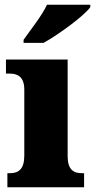

<svg xmlns="http://www.w3.org/2000/svg" viewBox="-20 -786 399 806"><path d="M79 -619V-606H163C229 -643 335 -721 359 -756V-766H177C157 -721 106 -658 79 -619ZM11 0H333V-59H323C288 -59 264 -75 264 -130V-536H5V-477H22C56 -477 82 -461 82 -410V-133C82 -76 58 -59 22 -59H11Z"/></svg>

Font: Noto Serif Tamil SemiCondensed Black
Style: Italic
Weight: 900
Width: 4
Italic angle: -12°
Designer: Indian Type Foundry, Tom Grace, and the Monotype Design Team
Foundry: Monotype Imaging Inc.
Version: Version 2.003